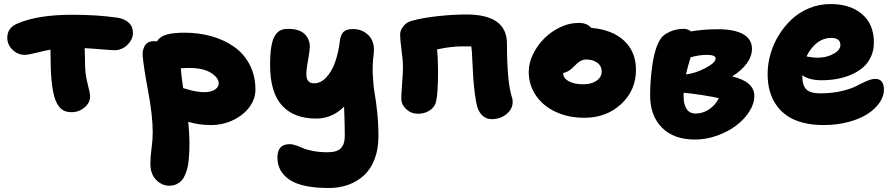

<svg xmlns="http://www.w3.org/2000/svg" viewBox="-20 -625 4432 952"><path d="M335 -68.8Q309.6 -68.8 293 -78.4Q276.4 -87.9 263.2 -110.8Q231 -168.5 231 -336.9Q231 -365.7 230 -378.9Q204.1 -374.5 162.4 -363.8Q120.6 -353 102.1 -353Q68.4 -353 42.2 -378.2Q16.1 -403.3 16.1 -438Q16.1 -488.3 67.9 -508.8Q166.5 -551.8 338.9 -551.8Q463.9 -551.8 563 -537.1Q598.1 -531.7 618.7 -512.2Q639.2 -492.7 639.2 -461.9Q639.2 -429.7 611.8 -402.8Q584.5 -376 547.9 -376Q535.2 -376 483.2 -380.4Q431.2 -384.8 399.9 -386.2Q401.9 -328.6 401.9 -303.2Q401.9 -259.8 414.3 -210.4Q426.8 -161.1 426.8 -147.9Q426.8 -115.2 398.9 -92Q371.1 -68.8 335 -68.8Z M819.3 295.9Q783.2 295.9 754.4 267.1Q725.6 238.3 725.6 186Q725.6 154.8 731.4 110.6Q737.3 66.4 737.3 33.2Q737.3 -51.3 714.6 -172.4Q691.9 -293.5 687.5 -348.1Q686.5 -360.4 688.5 -371.8Q690.4 -383.3 696 -395Q701.7 -406.7 713.4 -413.8Q725.1 -420.9 742.2 -420.9Q752.4 -420.9 758.3 -419.9Q772.5 -443.8 805.9 -453.4Q839.4 -462.9 895.5 -462.9Q967.3 -462.9 1030.3 -444.8Q1093.3 -426.8 1141.8 -392.3Q1190.4 -357.9 1218.5 -303.2Q1246.6 -248.5 1246.6 -180.2Q1246.6 -136.2 1218.3 -96.2Q1189.9 -56.2 1138.2 -30.5Q1086.4 -4.9 1024.4 -4.9Q966.8 -4.9 913.6 -21Q919.4 45.4 919.4 81.1Q919.4 105.5 918.7 124.3Q918 143.1 915.8 166.5Q913.6 189.9 909.4 207.3Q905.3 224.6 897.7 242.2Q890.1 259.8 879.9 270.8Q869.6 281.7 854.2 288.8Q838.9 295.9 819.3 295.9ZM917.5 -288.1Q896 -288.1 876.5 -286.1Q878.4 -252.9 888.2 -188Q890.6 -187.5 909.4 -182.1Q928.2 -176.8 936.3 -174.8Q944.3 -172.9 961.4 -170.4Q978.5 -168 994.6 -168Q1024.9 -168 1044.7 -180.4Q1064.5 -192.9 1064.5 -210.9Q1064.5 -239.7 1025.9 -263.9Q987.3 -288.1 917.5 -288.1Z M1610.4 307.1Q1476.6 307.1 1416 266.4Q1355.5 225.6 1355.5 155.8Q1355.5 89.8 1416 89.8Q1431.2 89.8 1449 96.2Q1466.8 102.5 1482.9 109.9Q1499 117.2 1531.2 123.5Q1563.5 129.9 1604.5 129.9Q1650.4 129.9 1669.9 110.1Q1689.5 90.3 1689.5 50.8Q1689.5 23.9 1689 -2.2Q1688.5 -28.3 1687.5 -55.4Q1686.5 -82.5 1686 -96.2Q1627 -37.1 1547.4 -37.1Q1437.5 -37.1 1378.4 -101.8Q1319.3 -166.5 1319.3 -301.8Q1319.3 -356.9 1325.2 -393.3Q1331.1 -429.7 1343.5 -448.7Q1356 -467.8 1371.1 -474.9Q1386.2 -481.9 1409.2 -481.9Q1463.9 -481.9 1490 -456.5Q1516.1 -431.2 1516.1 -394Q1516.1 -378.4 1511.5 -351.1Q1506.8 -323.7 1503.2 -301.8Q1499.5 -279.8 1499 -258.1Q1498.5 -236.3 1507.8 -224.1Q1517.1 -211.9 1537.1 -211.9Q1570.8 -211.9 1598.1 -241.5Q1625.5 -271 1641.8 -317.4Q1658.2 -363.8 1665 -420.9Q1668.9 -453.1 1683.3 -467Q1697.8 -481 1729.5 -481Q1777.3 -481 1808.3 -449Q1839.4 -417 1833 -358.9Q1825.7 -304.7 1828.6 -250.2Q1831.5 -195.8 1837.6 -162.6Q1843.8 -129.4 1850.1 -70.6Q1856.4 -11.7 1856.4 50.8Q1856.4 114.3 1837.6 163.6Q1818.8 212.9 1785.4 243.9Q1752 274.9 1707.5 291Q1663.1 307.1 1610.4 307.1Z M2418 -34.2Q2391.6 -34.2 2373 -51Q2354.5 -67.9 2346.7 -95.2Q2339.4 -120.6 2334 -164.3Q2328.6 -208 2326.7 -237.5Q2324.7 -267.1 2322.3 -317.4Q2319.8 -367.7 2319.8 -369.1Q2317.4 -391.1 2316.9 -395H2269Q2215.8 -395 2147 -379.9Q2151.9 -336.9 2151.9 -271Q2151.9 -166 2142.6 -123Q2137.2 -95.7 2112.1 -78.4Q2086.9 -61 2051.8 -61Q2018.6 -61 1994.1 -83.7Q1969.7 -106.4 1969.7 -137.2Q1969.7 -155.8 1973.9 -211.2Q1978 -266.6 1978 -291Q1978 -325.2 1970.9 -377Q1963.9 -428.7 1963.9 -454.1Q1963.9 -474.1 1979.7 -494.4Q1995.6 -514.6 2019 -521Q2066.4 -535.2 2144.5 -544.2Q2222.7 -553.2 2293 -553.2Q2493.7 -553.2 2493.7 -408.2Q2493.7 -221.2 2517.6 -145Q2522 -133.3 2522 -120.1Q2522 -84 2491.2 -59.1Q2460.4 -34.2 2418 -34.2Z M2877.4 -41Q2798.3 -41 2735.4 -70.3Q2672.4 -99.6 2637 -151.9Q2601.6 -204.1 2601.6 -269Q2601.6 -312.5 2623.3 -356.9Q2645 -401.4 2679.4 -435.3Q2713.9 -469.2 2758.8 -490.5Q2803.7 -511.7 2847.7 -511.2Q2888.7 -512.7 2911.6 -486.8Q3017.1 -477.5 3075.2 -422.6Q3133.3 -367.7 3133.3 -278.8Q3133.3 -176.8 3059.8 -108.9Q2986.3 -41 2877.4 -41ZM2772.5 -262.2Q2772.5 -237.3 2799.8 -222.2Q2827.1 -207 2872.6 -207Q2912.6 -207 2938 -224.9Q2963.4 -242.7 2963.4 -271Q2963.4 -297.9 2941.7 -314Q2919.9 -330.1 2885.3 -330.1Q2873 -330.1 2861.6 -324.2Q2850.1 -318.4 2843.3 -312.3Q2836.4 -306.2 2820.3 -290Q2797.9 -267.6 2772.5 -263.2Z M3426.3 66.9Q3320.3 66.9 3262 7.6Q3203.6 -51.8 3203.6 -150.9Q3203.6 -230 3215.3 -308.1Q3227.1 -386.2 3253.4 -429.2Q3266.6 -452.1 3299.8 -467Q3333 -481.9 3368.7 -481.9Q3392.6 -481.9 3405.3 -469.2Q3466.3 -480 3542.5 -480Q3620.6 -480 3664.6 -455.6Q3708.5 -431.2 3708.5 -382.8Q3708.5 -346.2 3682.6 -310.5Q3656.7 -274.9 3610.4 -246.1Q3720.2 -220.2 3720.2 -148.9Q3720.2 -110.8 3695.1 -71.5Q3669.9 -32.2 3629.6 -2Q3589.4 28.3 3535.2 47.6Q3481 66.9 3426.3 66.9ZM3485.4 -353Q3445.3 -353 3404.3 -340.8Q3389.2 -292.5 3381.3 -255.9Q3427.2 -261.2 3477.8 -287.6Q3528.3 -314 3528.3 -335Q3528.3 -353 3485.4 -353ZM3369.6 -144Q3369.6 -107.9 3384.3 -85Q3398.9 -62 3429.2 -62Q3464.8 -62 3495.8 -82.8Q3526.9 -103.5 3544.4 -138.2Q3510.3 -146 3458.3 -154.1Q3406.2 -162.1 3369.6 -165Z M4063 -4.9Q4006.3 -4.9 3960.2 -17.1Q3914.1 -29.3 3882.1 -51.5Q3850.1 -73.7 3828.4 -105.2Q3806.6 -136.7 3796.4 -174.8Q3786.1 -212.9 3786.1 -257.8Q3786.1 -306.6 3800 -356.2Q3814 -405.8 3841.3 -450.2Q3868.7 -494.6 3905.5 -529.3Q3942.4 -564 3992.4 -584.5Q4042.5 -605 4098.1 -605Q4195.8 -605 4254.4 -554.9Q4313 -504.9 4313 -414.1Q4313 -376 4298.8 -344.5Q4284.7 -313 4260 -291.5Q4235.4 -270 4202.1 -255.4Q4168.9 -240.7 4131.3 -233.9Q4093.8 -227.1 4052.7 -227.1Q3992.7 -227.1 3958 -252V-248Q3958 -201.7 3977.8 -181.9Q3997.6 -162.1 4046.9 -162.1Q4104.5 -162.1 4152.3 -173.3Q4200.2 -184.6 4225.3 -198Q4250.5 -211.4 4276.1 -222.7Q4301.8 -233.9 4319.8 -233.9Q4362.8 -233.9 4362.8 -180.2Q4362.8 -147.9 4341.6 -116.7Q4320.3 -85.4 4282.5 -60.5Q4244.6 -35.6 4187.3 -20.3Q4129.9 -4.9 4063 -4.9ZM4101.1 -437Q4062.5 -437 4030.5 -411.9Q3998.5 -386.7 3979 -345.2Q3981.9 -344.7 3992.9 -342.8Q4003.9 -340.8 4013.7 -339.8Q4023.4 -338.9 4034.2 -338.9Q4077.6 -338.9 4112.3 -357.7Q4147 -376.5 4147 -401.9Q4147 -437 4101.1 -437Z"/></svg>

Font: Shantell Sans Irregular Bouncy
Style: Regular
Weight: 800
Designer: Stephen Nixon, Anya Danilova, Shantell Martin
Foundry: Arrow Type
Version: Version 1.006;[9816181b4]